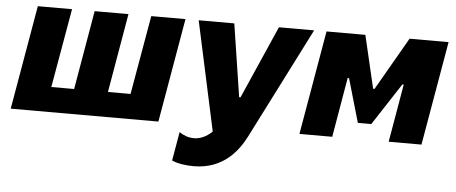

<svg xmlns="http://www.w3.org/2000/svg" viewBox="-49 -635 2269 956"><g transform="rotate(5 1085.5 -157.0)"><path d="M602 -125H489L557 -520H388L320 -125H206L275 -520H104L14 0H752L842 -520H671Z M946 206C1097 206 1168 104 1203 36L1485 -520H1309L1149 -156H1142L1086 -520H908L1026 26C995 56 963 67 936 67C905 67 883 57 862 43L837 187C866 201 911 206 946 206Z M1457 0H1621L1672 -298H1679L1742 -80H1809L1946 -290H1953L1903 0H2067L2157 -520H1962L1810 -256H1803L1741 -520H1547Z"/></g></svg>

Font: Fixel Display ExtraBold
Style: Italic
Weight: 800
Italic angle: -10°
Designer: AlfaBravo + MacPaw
Foundry: Kyrylo Tkachov, Marchela Mozhyna, Serhii Makarenko, Maria Weinstein, Zakhar Kryvoshyya
Version: Version 1.210;Glyphs 3.2 (3217)